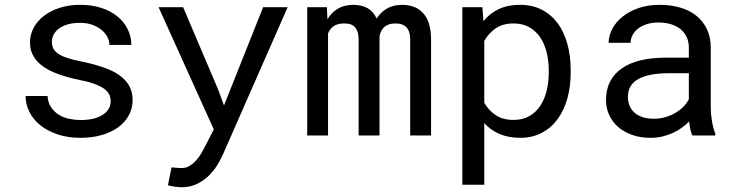

<svg xmlns="http://www.w3.org/2000/svg" viewBox="-20 -558 3040 791"><path d="M436 -140.1Q436 -156.2 429.7 -169.2Q423.3 -182.1 408.2 -192.9Q393.1 -203.6 368.2 -212.6Q343.3 -221.7 306.2 -229Q260.7 -238.3 223.4 -251.5Q186 -264.6 159.4 -283Q132.8 -301.3 118.2 -325.9Q103.5 -350.6 103.5 -383.3Q103.5 -415.5 118.7 -443.6Q133.8 -471.7 161.1 -492.7Q188.5 -513.7 226.3 -525.9Q264.2 -538.1 309.6 -538.1Q358.4 -538.1 397.5 -525.4Q436.5 -512.7 463.9 -490.2Q491.2 -467.8 506.1 -437.7Q521 -407.7 521 -373H430.7Q430.7 -390.1 421.9 -406.5Q413.1 -422.9 397.5 -435.5Q381.8 -448.2 359.6 -456.1Q337.4 -463.9 309.6 -463.9Q280.8 -463.9 259 -457.5Q237.3 -451.2 222.9 -440.4Q208.5 -429.7 201.2 -415.5Q193.8 -401.4 193.8 -386.2Q193.8 -370.6 199.7 -358.4Q205.6 -346.2 220 -336.4Q234.4 -326.7 258.5 -318.8Q282.7 -311 319.8 -303.7Q368.7 -293.5 407.2 -280Q445.8 -266.6 472.2 -247.8Q498.5 -229 512.5 -204.1Q526.4 -179.2 526.4 -146.5Q526.4 -111.3 510.5 -82.5Q494.6 -53.7 466.3 -33.2Q438 -12.7 398.4 -1.5Q358.9 9.8 312 9.8Q258.3 9.8 216.3 -4.6Q174.3 -19 145.3 -42.7Q116.2 -66.4 100.8 -97.7Q85.4 -128.9 85.4 -162.6H175.8Q177.7 -134.8 190.7 -115.7Q203.6 -96.7 222.9 -85Q242.2 -73.2 265.6 -68.4Q289.1 -63.5 312 -63.5Q369.1 -63.5 402.3 -84.5Q435.5 -105.5 436 -140.1Z M879.4 -187.5 902.8 -123.5 1064 -528.3H1165L897 81.5Q887.7 102.1 873.3 125Q858.9 147.9 838.4 167.5Q817.9 187 790.5 200.2Q763.2 213.4 727.5 213.4Q721.2 213.4 713.4 212.6Q705.6 211.9 697.8 210.7Q689.9 209.5 683.1 208Q676.3 206.5 671.9 205.6L686.5 131.8Q689.9 131.8 695.8 132.3Q701.7 132.8 708 133.3Q714.4 133.8 720.2 134Q726.1 134.3 729.5 134.3Q748 134.3 763.4 124Q778.8 113.8 790.8 99.6Q802.7 85.4 811.3 70.3Q819.8 55.2 824.7 45.4L860.8 -24.9L633.3 -528.3H734.4Z M1326.7 -528.3 1329.1 -478.5Q1345.2 -506.3 1371.3 -522Q1397.5 -537.6 1434.6 -538.1Q1507.3 -538.1 1531.7 -481.4Q1547.4 -506.8 1573 -522.2Q1598.6 -537.6 1635.3 -538.1Q1693.4 -538.1 1724.6 -502.4Q1755.9 -466.8 1755.9 -394.5V0H1669.9V-395.5Q1669.9 -461.9 1608.9 -461.4Q1592.8 -461.4 1581.1 -457Q1569.3 -452.6 1561.5 -445.1Q1553.7 -437.5 1549.3 -427.5Q1544.9 -417.5 1543.5 -406.7V0H1457.5V-396Q1457.5 -427.7 1443.4 -444.8Q1429.2 -461.9 1398.4 -461.4Q1370.1 -461.4 1354.5 -450.2Q1338.9 -439 1331.5 -420.4V0H1245.6V-528.3Z M2331.1 -258.3Q2331.1 -201.7 2317.4 -152.6Q2303.7 -103.5 2277.3 -67.4Q2251 -31.2 2212.2 -10.7Q2173.3 9.8 2123.5 9.8Q2075.2 9.8 2038.3 -5.9Q2001.5 -21.5 1975.1 -50.8V203.1H1884.8V-528.3H1967.3L1971.7 -470.7Q1998 -503.4 2035.4 -520.8Q2072.8 -538.1 2122.1 -538.1Q2172.9 -538.1 2211.9 -518.1Q2251 -498 2277.3 -462.4Q2303.7 -426.8 2317.4 -377.2Q2331.1 -327.6 2331.1 -268.6ZM2240.7 -268.6Q2240.7 -307.1 2232.2 -342Q2223.6 -377 2205.8 -403.6Q2188 -430.2 2160.6 -445.8Q2133.3 -461.4 2095.2 -461.4Q2051.8 -461.4 2022.2 -441.2Q1992.7 -420.9 1975.1 -389.2V-134.8Q1992.7 -103.5 2022 -83.7Q2051.3 -64 2096.2 -64Q2133.8 -64 2161.1 -79.8Q2188.5 -95.7 2206.1 -122.6Q2223.6 -149.4 2232.2 -184.6Q2240.7 -219.7 2240.7 -258.3Z M2832.5 0Q2827.1 -10.3 2824 -25.6Q2820.8 -41 2819.3 -57.6Q2805.7 -43.9 2788.8 -31.7Q2772 -19.5 2751.7 -10.3Q2731.4 -1 2708.5 4.4Q2685.5 9.8 2659.7 9.8Q2617.7 9.8 2583.7 -2.4Q2549.8 -14.6 2526.1 -35.4Q2502.4 -56.2 2489.5 -84.7Q2476.6 -113.3 2476.6 -146.5Q2476.6 -189.9 2493.9 -222.7Q2511.2 -255.4 2543 -277.1Q2574.7 -298.8 2619.4 -309.6Q2664.1 -320.3 2719.2 -320.3H2817.9V-361.8Q2817.9 -385.7 2809.1 -404.8Q2800.3 -423.8 2784.2 -437.3Q2768.1 -450.7 2744.9 -458Q2721.7 -465.3 2692.9 -465.3Q2666 -465.3 2644.8 -458.5Q2623.5 -451.7 2608.9 -440.4Q2594.2 -429.2 2586.2 -413.8Q2578.1 -398.4 2578.1 -381.8H2487.3Q2487.8 -410.6 2502.2 -438.5Q2516.6 -466.3 2543.7 -488.5Q2570.8 -510.7 2609.6 -524.4Q2648.4 -538.1 2697.8 -538.1Q2742.7 -538.1 2781.2 -527.1Q2819.8 -516.1 2847.9 -493.9Q2876 -471.7 2892.1 -438.5Q2908.2 -405.3 2908.2 -360.8V-115.2Q2908.2 -88.9 2913.1 -59.3Q2918 -29.8 2926.8 -7.8V0ZM2672.9 -68.8Q2699.2 -68.8 2722.2 -75.7Q2745.1 -82.5 2763.9 -93.8Q2782.7 -105 2796.4 -119.4Q2810.1 -133.8 2817.9 -149.4V-256.3H2733.9Q2654.8 -256.3 2610.8 -232.9Q2566.9 -209.5 2566.9 -159.2Q2566.9 -139.6 2573.5 -123Q2580.1 -106.4 2593.3 -94.5Q2606.4 -82.5 2626.5 -75.7Q2646.5 -68.8 2672.9 -68.8Z"/></svg>

Font: TypoPRO Roboto Mono
Style: Regular
Weight: 400
Designer: Google
Version: Version 2.000986; 2015; ttfautohint (v1.3)